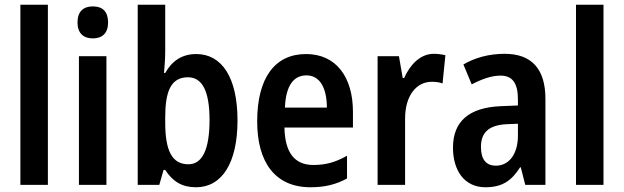

<svg xmlns="http://www.w3.org/2000/svg" viewBox="-20 -780 2631 810"><path d="M182 0V-760H66V0Z M372 -753C331 -753 307 -731 307 -685C307 -640 332 -618 372 -618C411 -618 436 -640 436 -685C436 -731 413 -753 372 -753ZM429 -543H313V0H429Z M677 -566V-760H561V0H652L670 -63H677C709 -14 748 10 807 10C916 10 982 -92 982 -272C982 -453 916 -552 808 -552C749 -552 706 -524 677 -472H672C675 -505 677 -538 677 -566ZM773 -454C834 -454 864 -394 864 -274C864 -148 833 -87 775 -87C705 -87 677 -145 677 -264V-284C677 -391 699 -454 773 -454Z M1271 -552C1140 -552 1065 -452 1065 -268C1065 -96 1140 10 1290 10C1351 10 1398 -2 1444 -27V-123C1395 -95 1353 -84 1302 -84C1222 -84 1182 -137 1180 -242H1469V-308C1469 -455 1398 -552 1271 -552ZM1273 -462C1331 -462 1359 -406 1359 -326H1182C1186 -420 1219 -462 1273 -462Z M1810 -553C1753 -553 1710 -507 1685 -451H1679L1663 -543H1573V0H1689V-280C1689 -376 1736 -435 1802 -435C1818 -435 1834 -433 1847 -428L1859 -547C1842 -551 1826 -553 1810 -553Z M2109 -553C2044 -553 1984 -537 1935 -508L1970 -424C2014 -447 2054 -461 2092 -461C2141 -461 2165 -430 2165 -361V-335L2091 -332C1960 -326 1891 -269 1891 -157C1891 -62 1938 10 2028 10C2098 10 2138 -17 2174 -74H2177L2196 0H2281V-363C2281 -489 2223 -553 2109 -553ZM2117 -256 2165 -258V-208C2165 -128 2126 -81 2072 -81C2032 -81 2009 -106 2009 -160C2009 -219 2040 -252 2117 -256Z M2526 0V-760H2410V0Z"/></svg>

Font: Noto Sans Arabic UI Cn SmBd
Style: Regular
Weight: 600
Width: 3
Designer: Monotype Design Team, Nadine Chahine and Nizar Qandah
Foundry: Monotype Imaging Inc.
Version: Version 2.010